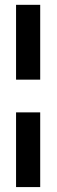

<svg xmlns="http://www.w3.org/2000/svg" viewBox="-20 -761 233 788"><path d="M45.9 -299.8H145V6.8H45.9ZM45.9 -741.2H145V-434.1H45.9Z"/></svg>

Font: OswaldRegular
Style: Regular
Weight: 400
Designer: vernon adams
Foundry: vernon adams
Version: Version 1.000